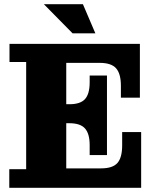

<svg xmlns="http://www.w3.org/2000/svg" viewBox="-20 -890 746 910"><path d="M24 0V-88H104V-596H25V-682H294V0ZM294 0V-92H649V0ZM405 -202Q405 -256 383 -281Q361 -306 309 -306H487V-155H405ZM294 -306V-396H487V-306ZM459 -92Q514 -92 536.5 -117.5Q559 -143 559 -201V-264H649V-92ZM309 -396Q361 -396 383 -420.5Q405 -445 405 -500V-532H487V-396ZM294 -592V-682H643V-592ZM553 -483Q553 -541 530 -566.5Q507 -592 453 -592H643V-427H553ZM324 -732 188 -870H373L432 -732Z"/></svg>

Font: Montagu Slab 144pt
Style: Bold
Weight: 700
Designer: Florian Karsten
Foundry: Florian Karsten
Version: Version 1.000